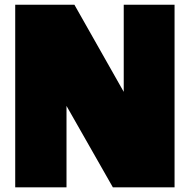

<svg xmlns="http://www.w3.org/2000/svg" viewBox="-20 -799 810 819"><path d="M461.4 0 263.7 -347.2V0H44.9V-778.8H297.4L507.8 -407.2V-778.8H724.6V0Z"/></svg>

Font: Coda ExtraBold
Style: Regular
Weight: 800
Version: Version 2.001; ttfautohint (v0.8) -r 50 -G 200 -x